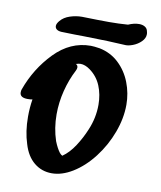

<svg xmlns="http://www.w3.org/2000/svg" viewBox="-80 -796 689 824"><g transform="rotate(10 265.0 -384.0)"><path d="M348 -360Q348 -405 332.5 -442.5Q317 -480 284 -504Q262 -520 242 -520Q234 -520 222 -516Q231 -512 231 -502Q231 -496 227 -488Q204 -444 191 -392.5Q178 -341 178 -289Q178 -229 196 -175Q208 -145 221 -128Q227 -121 233 -118Q262 -138 285.5 -174Q309 -210 325 -249Q348 -303 348 -360ZM466 -381Q466 -322 443 -260Q420 -198 380 -146Q340 -94 291 -64Q245 -36 201 -36Q157 -36 124 -63Q91 -90 76 -141Q59 -193 59 -258Q59 -297 65 -334Q58 -332 44 -332Q10 -332 10 -355Q10 -363 12 -368Q46 -463 114.5 -533.5Q183 -604 272 -604Q285 -604 311 -600Q360 -590 395 -557Q430 -524 448 -477.5Q466 -431 466 -381ZM109 -662Q109 -672 120 -685Q135 -703 161 -711.5Q187 -720 213 -720Q289 -718 331 -718Q373 -718 413 -721Q438 -732 460 -732Q474 -732 484 -726.5Q494 -721 497 -711L499 -703Q500 -700 500 -694Q500 -677 485 -662Q470 -647 449 -639Q428 -631 412 -633Q353 -637 236 -639Q202 -639 136 -641Q123 -642 116 -647.5Q109 -653 109 -662Z"/></g></svg>

Font: Sedgwick Ave Display
Style: Regular
Weight: 400
Designer: Kevin Burke, Pedro Vergani
Foundry: Google, Inc.
Version: Version 1.000